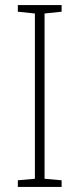

<svg xmlns="http://www.w3.org/2000/svg" viewBox="-20 -827 312 754"><path d="M222 -93V-119L155 -125V-774L222 -781V-807H50V-781L117 -774V-125L50 -119V-93Z"/></svg>

Font: Noto Sans Kannada UI SemiCondensed ExtraLight
Style: Regular
Weight: 200
Width: 4
Designer: Jelle Bosma - Monotype Design Team
Foundry: Monotype Imaging Inc.
Version: Version 2.005